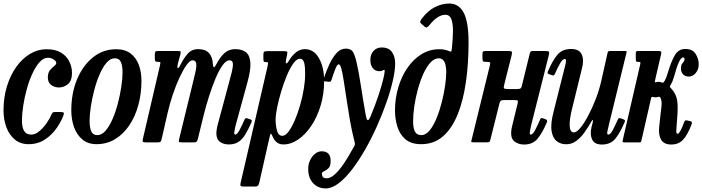

<svg xmlns="http://www.w3.org/2000/svg" viewBox="-22 -810 3994 1092"><path d="M387.5 -396Q387.5 -350.5 364.5 -331.5Q341.5 -312.5 313 -312.5Q289.5 -312.5 269.8 -326.2Q250 -340 250 -370.5Q250.5 -397 262.5 -411.2Q274.5 -425.5 286.2 -434.2Q298 -443 298 -452.5Q298 -461.5 283.8 -471.5Q269.5 -481.5 250 -481.5Q226 -481.5 204 -457.5Q182 -433.5 163.5 -394.2Q145 -355 131.5 -307.2Q118 -259.5 110.5 -211.5Q103 -163.5 103 -123Q103 -85.5 115.2 -65Q127.5 -44.5 155.5 -44.5Q179 -44.5 202.5 -64.5Q226 -84.5 244.5 -111.8Q263 -139 271.5 -160.5Q274.5 -168 278.8 -170.5Q283 -173 295 -173H320Q335 -173 339.2 -170Q343.5 -167 339.5 -156Q327 -120 300.2 -81.5Q273.5 -43 233.5 -16.5Q193.5 10 140.5 10Q93.5 10 61.8 -16.8Q30 -43.5 14 -87.2Q-2 -131 -2 -182Q-2 -256 17.5 -319.2Q37 -382.5 70.8 -429.8Q104.5 -477 148.8 -503.5Q193 -530 242.5 -530Q294.5 -530 326.5 -509.8Q358.5 -489.5 373 -458.5Q387.5 -427.5 387.5 -396Z M383.5 -182Q383.5 -280.5 416.5 -359.2Q449.5 -438 507 -484Q564.5 -530 638.5 -530Q689 -530 720.8 -505.8Q752.5 -481.5 767.5 -441Q782.5 -400.5 782.5 -350.5Q782.5 -276.5 764.5 -211.2Q746.5 -146 712.8 -96.2Q679 -46.5 632 -18.2Q585 10 527 10Q478.5 10 446.5 -16.8Q414.5 -43.5 399 -87.2Q383.5 -131 383.5 -182ZM487.5 -121.5Q487.5 -85.5 496.8 -63.5Q506 -41.5 531.5 -41.5Q557 -41.5 579 -67.2Q601 -93 618.8 -134.5Q636.5 -176 649 -224.2Q661.5 -272.5 668.2 -318.5Q675 -364.5 675 -398.5Q675 -434.5 665.8 -456.5Q656.5 -478.5 631 -478.5Q605.5 -478.5 583.5 -452.8Q561.5 -427 543.8 -385.2Q526 -343.5 513.5 -295.2Q501 -247 494.2 -201Q487.5 -155 487.5 -121.5Z M878 -520H984Q1000 -520 1003.8 -518.2Q1007.5 -516.5 1004.5 -502.5L989.5 -447.5Q984.5 -425 989 -422.2Q993.5 -419.5 1005 -443Q1021 -475 1044 -502.8Q1067 -530.5 1105 -530.5Q1147.5 -530.5 1167.2 -507.5Q1187 -484.5 1188.5 -448Q1190 -428.5 1194.8 -427.8Q1199.5 -427 1209.5 -446.5Q1231 -487.5 1255.8 -509Q1280.5 -530.5 1316 -530.5Q1354 -530.5 1376.5 -513Q1399 -495.5 1402 -454Q1405 -412.5 1385 -341L1319 -100Q1317 -92.5 1313.5 -76Q1310 -59.5 1310 -56Q1310 -44.5 1315.5 -44.5Q1326.5 -44.5 1339.2 -68Q1352 -91.5 1368 -128Q1371.5 -135 1374.5 -137.2Q1377.5 -139.5 1385.5 -136.5L1400.5 -131.5Q1408.5 -128.5 1409.8 -125.5Q1411 -122.5 1408 -114Q1391.5 -76.5 1375 -48.2Q1358.5 -20 1336.2 -4.2Q1314 11.5 1279.5 11.5Q1249.5 11.5 1229 -3.2Q1208.5 -18 1208.5 -53Q1208.5 -61 1210.5 -73.8Q1212.5 -86.5 1215 -96.5L1277 -327Q1288 -367.5 1296 -399Q1304 -430.5 1302.5 -448.8Q1301 -467 1283 -467Q1264 -467 1243.5 -438.2Q1223 -409.5 1203.5 -363Q1184 -316.5 1166.8 -262Q1149.5 -207.5 1136.5 -155.5L1103.5 -20.5Q1100 -8 1095.8 -4Q1091.5 0 1075.5 0H1019Q997 0 995.5 -4.2Q994 -8.5 998.5 -26L1073 -331Q1083 -370.5 1089.8 -401.2Q1096.5 -432 1094 -449.5Q1091.5 -467 1073 -467Q1058 -467 1038.8 -440Q1019.5 -413 999 -369Q978.5 -325 960.8 -272Q943 -219 931 -166.5L898 -21.5Q894.5 -8 891 -4Q887.5 0 870 0H814Q791 0 789.5 -5Q788 -10 792.5 -28L887 -434.5Q890.5 -450 890.5 -454Q890.5 -458 882 -458H880Q867 -458 862.8 -460.8Q858.5 -463.5 858.5 -477.5V-497Q858.5 -511 861.2 -515.5Q864 -520 878 -520Z M1499 -519H1591.5Q1608.5 -519 1611 -515.8Q1613.5 -512.5 1610.5 -497L1605.5 -474Q1601 -453.5 1605.5 -450Q1610 -446.5 1620.5 -464Q1638.5 -494 1661.2 -512.2Q1684 -530.5 1712.5 -530.5Q1763 -530.5 1792.2 -478.8Q1821.5 -427 1821.5 -349.5Q1821.5 -275.5 1801.8 -210Q1782 -144.5 1748.8 -94.8Q1715.5 -45 1674.2 -16.8Q1633 11.5 1590 11.5Q1568 11.5 1553.5 0.5Q1539 -10.5 1531 -28.5Q1522 -49 1518.8 -49.5Q1515.5 -50 1510 -25L1453 227.5Q1450 239.5 1446 245.2Q1442 251 1426.5 251H1363.5Q1348 251 1346 246.2Q1344 241.5 1346.5 230L1499.5 -431.5Q1502.5 -445 1502.8 -451Q1503 -457 1491.5 -457H1488Q1479.5 -457 1477.8 -461.2Q1476 -465.5 1476 -478V-498.5Q1476 -513 1480.8 -516Q1485.5 -519 1499 -519ZM1545.5 -129Q1545.5 -96.5 1553.5 -67Q1561.5 -37.5 1584 -37.5Q1601 -37.5 1619 -61.5Q1637 -85.5 1654 -124.5Q1671 -163.5 1684.5 -210.5Q1698 -257.5 1705.8 -304Q1713.5 -350.5 1713.5 -389Q1714 -428.5 1708.2 -452.2Q1702.5 -476 1683.5 -476Q1665.5 -476 1646 -448.8Q1626.5 -421.5 1608.8 -378.8Q1591 -336 1576.8 -288Q1562.5 -240 1554 -197.5Q1545.5 -155 1545.5 -129Z M2135.5 -405Q2111.5 -405 2097.8 -423Q2084 -441 2084.5 -470.5Q2084.5 -500.5 2102.2 -520.2Q2120 -540 2149.5 -540Q2189 -540 2207.2 -514.2Q2225.5 -488.5 2225.5 -450Q2225.5 -410 2212.5 -352.5Q2199.5 -295 2176.2 -228.2Q2153 -161.5 2122.2 -92.8Q2091.5 -24 2055.8 38.8Q2020 101.5 1982 151.5Q1944 201.5 1906 231Q1868 260.5 1833.5 261.5Q1789.5 263 1760 233Q1730.5 203 1731 149Q1731 124 1741.5 101.5Q1752 79 1769.5 64.8Q1787 50.5 1807.5 50.5Q1859 50.5 1858.5 106Q1858.5 135 1846 147Q1833.5 159 1821 164Q1808.5 169 1808.5 177.5Q1808.5 185.5 1813 194.8Q1817.5 204 1836.5 204Q1857.5 204 1882 182Q1906.5 160 1932.5 122Q1958.5 84 1983.5 37.5Q1990 26 1993.2 20.5Q1996.5 15 1996.5 8.8Q1996.5 2.5 1992.5 -12Q1979 -65 1968.2 -126.2Q1957.5 -187.5 1948.8 -246.5Q1940 -305.5 1932.8 -351.8Q1925.5 -398 1919 -421.5Q1916.5 -429.5 1913.2 -436.8Q1910 -444 1903.5 -444Q1896 -444 1885 -417Q1874 -390 1864 -357Q1861 -348 1857.5 -346.2Q1854 -344.5 1846.5 -345L1828.5 -347Q1816.5 -348 1817.2 -353.8Q1818 -359.5 1822 -371Q1835.5 -410.5 1853 -447.8Q1870.5 -485 1893 -509.2Q1915.5 -533.5 1945 -533.5Q1975 -533.5 1986.2 -513.2Q1997.5 -493 2006 -456Q2018.5 -401 2029.8 -326.8Q2041 -252.5 2058.5 -153.5Q2064 -125.5 2070.5 -126.5Q2077 -127.5 2086 -149.5Q2112 -211.5 2129.8 -265.2Q2147.5 -319 2156.8 -356.2Q2166 -393.5 2166 -406.5Q2166 -412.5 2162.5 -412.5Q2159 -412.5 2153.5 -408.8Q2148 -405 2135.5 -405Z M2224.5 -181.5Q2224.5 -249.5 2243 -312.2Q2261.5 -375 2295.2 -424Q2329 -473 2375 -501.5Q2421 -530 2476.5 -530Q2494.5 -530 2505.2 -527.8Q2516 -525.5 2522.5 -523Q2539 -516.5 2542.8 -516.2Q2546.5 -516 2548.5 -538.5Q2553.5 -587 2554.2 -629.8Q2555 -672.5 2545.8 -699.2Q2536.5 -726 2510.5 -726Q2488.5 -726 2465.8 -710.8Q2443 -695.5 2421.5 -668.5Q2414 -659 2407.5 -655.2Q2401 -651.5 2394 -657.5L2374 -675Q2366.5 -681.5 2368.5 -688.8Q2370.5 -696 2378.5 -706Q2412 -750 2452.5 -770Q2493 -790 2533 -790Q2587.5 -790 2615.2 -737.8Q2643 -685.5 2643 -568Q2643 -448.5 2628 -343.8Q2613 -239 2581 -159.5Q2549 -80 2497.8 -35Q2446.5 10 2373.5 10Q2316 10 2283.5 -18.2Q2251 -46.5 2237.8 -90.5Q2224.5 -134.5 2224.5 -181.5ZM2327.5 -121.5Q2327.5 -79 2338.8 -60.2Q2350 -41.5 2374 -41.5Q2399.5 -41.5 2421.5 -68.2Q2443.5 -95 2461 -137.8Q2478.5 -180.5 2490.8 -229.2Q2503 -278 2509.5 -323Q2516 -368 2516 -398.5Q2516 -478.5 2474 -478.5Q2448 -478.5 2425.8 -454Q2403.5 -429.5 2385.5 -389.5Q2367.5 -349.5 2354.5 -301.8Q2341.5 -254 2334.5 -206.8Q2327.5 -159.5 2327.5 -121.5Z M3099 -494.5 2999.5 -100Q2998 -93.5 2994.5 -76.5Q2991 -59.5 2991 -56Q2991 -44.5 2996 -44.5Q3007.5 -44.5 3020.2 -67.8Q3033 -91 3049 -128Q3052 -135.5 3055 -137.8Q3058 -140 3066 -137L3082 -131.5Q3093.5 -127 3088 -113.5Q3063 -54.5 3035.5 -21.2Q3008 12 2959 12Q2930 12 2907.5 -2.8Q2885 -17.5 2885 -53.5Q2885 -62 2887 -75.2Q2889 -88.5 2892 -98.5L2922 -221Q2925.5 -235 2921.5 -238Q2917.5 -241 2899.5 -241H2852.5Q2835.5 -241 2829 -238.5Q2822.5 -236 2819 -223L2767 -15.5Q2764.5 -5.5 2761.5 -3Q2758.5 -0.5 2745 -0.5H2673Q2657 -0.5 2658 -5.5Q2659 -10.5 2662 -22L2764.5 -439.5Q2767.5 -451 2764.5 -454.5Q2761.5 -458 2749 -458H2742.5Q2729.5 -458 2725.8 -461.5Q2722 -465 2722 -478V-503.5Q2722 -514.5 2726.2 -517.2Q2730.5 -520 2741 -520H2865.5Q2885.5 -520 2888.8 -515.8Q2892 -511.5 2887.5 -494.5L2846 -329.5Q2841.5 -312.5 2844.5 -308Q2847.5 -303.5 2870 -303.5H2917.5Q2933 -303.5 2938 -306.8Q2943 -310 2946 -322L2990.5 -503.5Q2992 -511 2995.5 -515.5Q2999 -520 3009 -520H3076.5Q3097 -520 3100 -515.8Q3103 -511.5 3099 -494.5Z M3094.5 -404.5Q3119 -462.5 3147 -497Q3175 -531.5 3226 -531.5Q3272 -531.5 3286.2 -501Q3300.5 -470.5 3288.5 -423.5L3232 -193Q3216.5 -132 3218 -94.5Q3219.5 -57 3242.5 -57Q3257.5 -57 3279 -83Q3300.5 -109 3323.2 -151.8Q3346 -194.5 3365.8 -245.5Q3385.5 -296.5 3397 -346.5L3433.5 -509Q3435 -515 3437.5 -517.5Q3440 -520 3447.5 -520H3529.5Q3539 -520 3541 -518.5Q3543 -517 3541 -509.5L3441 -100Q3437 -83 3432.8 -63.8Q3428.5 -44.5 3437.5 -44.5Q3449 -44.5 3461.8 -67.8Q3474.5 -91 3491 -128.5Q3494 -135 3497 -137.2Q3500 -139.5 3508 -137L3523.5 -131.5Q3530.5 -129 3532 -125.8Q3533.5 -122.5 3530.5 -115Q3506 -57 3478.8 -22.5Q3451.5 12 3401.5 12Q3359 12 3345.8 -16.5Q3332.5 -45 3342 -85.5L3349.5 -115.5Q3352 -126 3349.2 -127Q3346.5 -128 3342.5 -120.5Q3323 -86 3301.5 -56Q3280 -26 3254.8 -7.8Q3229.5 10.5 3197.5 10.5Q3167.5 10.5 3144.5 -7Q3121.5 -24.5 3115 -65.8Q3108.5 -107 3127.5 -179L3188 -419Q3189.5 -425.5 3193 -439Q3196.5 -452.5 3197 -463.5Q3197.5 -474.5 3190.5 -474.5Q3178 -474.5 3164.5 -451.5Q3151 -428.5 3134 -390Q3131 -384 3128 -381.8Q3125 -379.5 3117 -382.5L3101 -388Q3094 -390.5 3092.8 -393.8Q3091.5 -397 3094.5 -404.5Z M3910 -99Q3886.5 -39 3861.2 -13.5Q3836 12 3796.5 12Q3754.5 12 3738.5 -14.8Q3722.5 -41.5 3727 -86.5L3733 -143Q3737 -181 3740.2 -206.2Q3743.5 -231.5 3735.5 -251.5Q3733 -258 3730 -259Q3727 -260 3721.5 -259Q3718.5 -258 3715 -257.2Q3711.5 -256.5 3707 -256.5Q3702 -256.5 3699 -257Q3696 -257.5 3693 -258.5Q3683 -260.5 3681.5 -253L3626.5 -12.5Q3624.5 -4.5 3623 -2.2Q3621.5 0 3611.5 0H3534Q3518 0 3518.5 -4.2Q3519 -8.5 3521.5 -20L3618.5 -441Q3621 -451.5 3620.2 -454.8Q3619.5 -458 3611 -458H3606Q3597.5 -458 3595.8 -461.8Q3594 -465.5 3594 -474.5V-503.5Q3594 -513 3596 -516.5Q3598 -520 3607 -520H3725Q3736.5 -520 3738.2 -515.2Q3740 -510.5 3738 -501.5L3707.5 -370.5Q3704 -355 3702.8 -347.8Q3701.5 -340.5 3707.5 -342Q3716 -344.5 3723 -344.5Q3729 -344.5 3732.5 -343.8Q3736 -343 3738.5 -342Q3743 -340 3747.8 -339.8Q3752.5 -339.5 3759 -351.5Q3763.5 -359.5 3767.5 -369.8Q3771.5 -380 3775 -392.5Q3794.5 -458.5 3815.5 -495Q3836.5 -531.5 3875.5 -531.5Q3917 -531.5 3934.5 -503.5Q3952 -475.5 3952 -444Q3952 -415.5 3935.2 -395Q3918.5 -374.5 3896 -374.5Q3875 -374.5 3863 -387.2Q3851 -400 3851 -421Q3851 -437 3856 -445.2Q3861 -453.5 3866 -459Q3871 -464.5 3871.5 -472.5Q3871.5 -483.5 3863 -483.5Q3852 -483.5 3839.5 -457.2Q3827 -431 3810.5 -370.5Q3804 -346.5 3792 -326.5Q3786 -317.5 3788.2 -315Q3790.5 -312.5 3797 -305Q3823 -276 3829 -240.8Q3835 -205.5 3830 -145L3825 -78Q3823.5 -59 3825.5 -54Q3827.5 -49 3832.5 -49Q3838.5 -49 3848.2 -66.8Q3858 -84.5 3868 -112.5Q3872 -123.5 3875.5 -125Q3879 -126.5 3888 -124.5L3903.5 -121Q3911 -119 3912.8 -114.8Q3914.5 -110.5 3910 -99Z"/></svg>

Font: Besley* Condensed Medium
Style: Italic
Weight: 500
Width: 3
Italic angle: -13°
Designer: Owen Earl
Foundry: indestructible type*
Version: Version 3.000; ttfautohint (v1.8.3)